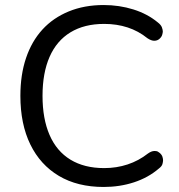

<svg xmlns="http://www.w3.org/2000/svg" viewBox="-20 -734 713 763"><path d="M392 9Q288 9 214 -35Q140 -79 100.5 -160Q61 -241 61 -353Q61 -437 83.5 -503.5Q106 -570 148.5 -616.5Q191 -663 253 -688.5Q315 -714 392 -714Q454 -714 510 -696.5Q566 -679 607 -645Q620 -635 623.5 -625Q627 -615 627 -609Q627 -604 624.5 -595.5Q622 -587 613.5 -579.5Q605 -572 593 -572Q581 -572 566 -582Q530 -611 487 -625Q444 -639 394 -639Q315 -639 260 -605.5Q205 -572 177 -508Q149 -444 149 -353Q149 -262 177 -197.5Q205 -133 260 -99.5Q315 -66 394 -66Q443 -66 487 -80.5Q531 -95 568 -124Q582 -134 594 -134Q594 -134 600.5 -133.5Q607 -133 615 -126Q623 -119 625.5 -111Q628 -103 628 -97Q628 -91 625.5 -82Q623 -73 611 -64Q569 -28 512.5 -9.5Q456 9 392 9Z"/></svg>

Font: Nunito
Style: Regular
Weight: 400
Designer: Vernon Adams
Foundry: Vernon Adams
Version: Version 3.602